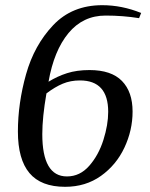

<svg xmlns="http://www.w3.org/2000/svg" viewBox="-20 -700 578 740"><path d="M49 -193Q49 -302 80.5 -414Q112 -526 185 -603Q258 -680 374 -680Q450 -680 524 -650L516 -630Q454 -640 387 -640Q300 -640 244 -572.5Q188 -505 167 -385Q201 -406 238.5 -418Q276 -430 325 -430Q409 -430 450 -388Q491 -346 491 -270Q491 -198 459.5 -131Q428 -64 369 -22Q310 20 231 20Q138 20 93.5 -33Q49 -86 49 -193ZM397 -269Q397 -390 288 -390Q252 -390 222 -377.5Q192 -365 159 -340Q143 -248 143 -183Q143 -20 238 -20Q288 -20 324 -61Q360 -102 378.5 -160.5Q397 -219 397 -269Z"/></svg>

Font: Philosopher
Style: Italic
Weight: 400
Italic angle: -10°
Designer: Jovanny Lemonad
Foundry: Jovanny Lemonad
Version: Version 2.000